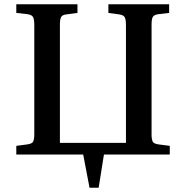

<svg xmlns="http://www.w3.org/2000/svg" viewBox="-20 -730 879 907"><path d="M403 157 373 0H57V-41L110 -48Q131 -51 136.5 -61Q142 -71 142 -97V-613Q142 -637 136.5 -648.5Q131 -660 110 -663L57 -669V-710H346V-669L294 -662Q274 -660 268.5 -649Q263 -638 263 -614V-55H575V-613Q575 -637 569.5 -648Q564 -659 543 -662L492 -669V-710H779V-669L728 -663Q707 -660 701.5 -649.5Q696 -639 696 -614V-95Q696 -71 701.5 -61Q707 -51 728 -48L782 -41V0H471L446 157Z"/></svg>

Font: Literata 36pt Medium
Style: Regular
Weight: 500
Designer: Latin by Veronika Burian and Jose Scaglione. Greek by Irene Vlachou. Cyrillic by Vera Evstafieva.
Foundry: TypeTogether
Version: Version 3.002